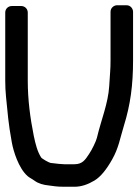

<svg xmlns="http://www.w3.org/2000/svg" viewBox="-43 -693 528 733"><path d="M2 -670C-11 -670 -23 -660 -23 -645V-385C-23 -364 -22 -344 -20 -323C-13 -257 -12 -227 2 -150C8 -116 28 -51 62 -21C70 -14 78 -11 89 -3C104 8 123 13 143 15C162 17 170 20 202 20H241C268 20 293 11 318 -4C341 -18 363 -45 385 -84C410 -128 415 -164 430 -213C455 -293 465 -369 465 -462V-648C465 -659 456 -673 440 -673H404C393 -673 379 -664 379 -648V-463C379 -425 377 -419 374 -365C370 -298 343 -235 327 -167C324 -154 308 -121 297 -105C282 -82 271 -66 241 -66H202C193 -66 174 -68 150 -71C144 -72 117 -87 114 -92C100 -114 93 -141 86 -174C72 -244 63 -313 63 -385V-645C63 -659 52 -670 38 -670Z"/></svg>

Font: Reckless Catfish
Style: Heavy
Weight: 400
Foundry: Cannot Into Space Fonts
Version: Version 0.2894